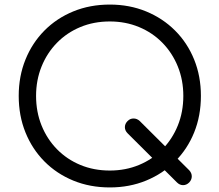

<svg xmlns="http://www.w3.org/2000/svg" viewBox="-20 -811 961 841"><path d="M755 -12 539 -227Q527 -239 527 -254Q527 -269 539 -281Q550 -292 565 -292Q580 -292 592 -281L809 -65Q820 -53 820 -38.5Q820 -24 809 -12Q797 0 782 0Q767 0 755 -12ZM461 10Q374 10 301 -20Q228 -50 174.5 -104Q121 -158 91.5 -231Q62 -304 62 -391Q62 -477 91.5 -550Q121 -623 174.5 -677Q228 -731 301 -761Q374 -791 461 -791Q547 -791 620 -761Q693 -731 747 -677Q801 -623 830.5 -550Q860 -477 860 -391Q860 -304 830.5 -231Q801 -158 747 -104Q693 -50 620 -20Q547 10 461 10ZM461 -64Q530 -64 589 -88.5Q648 -113 691.5 -157.5Q735 -202 759 -261.5Q783 -321 783 -391Q783 -460 759 -519.5Q735 -579 691.5 -623.5Q648 -668 589 -692.5Q530 -717 461 -717Q391 -717 332 -692.5Q273 -668 229.5 -623.5Q186 -579 162 -519.5Q138 -460 138 -391Q138 -321 162 -261.5Q186 -202 229.5 -157.5Q273 -113 332 -88.5Q391 -64 461 -64Z"/></svg>

Font: Comfortaa
Style: Regular
Weight: 400
Designer: Johan Aakerlund
Foundry: Johan Aakerlund
Version: Version 3.104; ttfautohint (v1.8.1.43-b0c9)